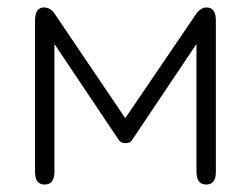

<svg xmlns="http://www.w3.org/2000/svg" viewBox="-20 -488 673 515"><path d="M507 -370 334 -112Q329 -104 317 -104Q305 -104 299 -112L126 -370V-28Q126 7 100 7Q74 7 74 -27V-433Q74 -468 98 -468Q116 -468 128 -449L316 -171L505 -449Q518 -468 534 -468Q559 -468 559 -433V-27Q559 7 533 7Q507 7 507 -28Z"/></svg>

Font: Jura
Style: Regular
Weight: 400
Designer: Daniel Johnson, Alexei Vanyashin
Foundry: Daniel Johnson
Version: Version 5.103